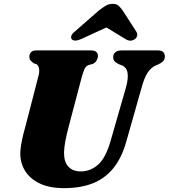

<svg xmlns="http://www.w3.org/2000/svg" viewBox="-20 -961 874 994"><path d="M553 -233 632.5 -509.5Q645.5 -557.5 640 -585.8Q634.5 -614 607.5 -624L596.5 -628Q578.5 -637 572 -645.2Q565.5 -653.5 566 -666.5Q566 -680.5 576.8 -690.2Q587.5 -700 608.5 -700H797.5Q816 -700 824.8 -691.5Q833.5 -683 833.5 -669Q833.5 -652.5 824 -643.5Q814.5 -634.5 798.5 -627L789 -623.5Q761.5 -611.5 743.8 -584Q726 -556.5 712 -503.5L633.5 -227Q609 -141 565.2 -88.2Q521.5 -35.5 458.5 -11.2Q395.5 13 312.5 13Q235.5 13 185 -11.5Q134.5 -36 109.5 -77Q84.5 -118 85 -168Q85.5 -189 90 -215.2Q94.5 -241.5 101.2 -268Q108 -294.5 114 -315.5L178.5 -565.5Q185 -587.5 182.2 -605Q179.5 -622.5 170 -628L154 -633.5Q142 -643 136.8 -649.8Q131.5 -656.5 132 -669Q132.5 -682 141.2 -691Q150 -700 165.5 -700H450Q487 -700 487 -671Q486.5 -659 479.5 -647Q472.5 -635 458.5 -629.5L440.5 -625Q425 -619.5 418.2 -605.2Q411.5 -591 403.5 -563L338.5 -316.5Q324 -263 318 -229.2Q312 -195.5 311.5 -171.5Q311 -122.5 334.2 -98Q357.5 -73.5 398.5 -73.5Q447.5 -73.5 487.5 -108.2Q527.5 -143 553 -233ZM585.5 -844H489.5L628.5 -759.5Q654.5 -742.5 677 -757.5Q685.5 -763 689.5 -774Q693.5 -785 685.5 -797.5L615.5 -906Q604 -922 593.8 -931.5Q583.5 -941 563.5 -941Q543.5 -941 527.5 -931.5Q511.5 -922 491 -906L367 -797.5Q351 -785 349 -774Q347 -763 351.5 -757.5Q358.5 -750.5 371.2 -751Q384 -751.5 401.5 -759.5Z"/></svg>

Font: Fraunces Black
Style: Italic
Weight: 900
Italic angle: -16°
Version: Version 1.000;[b76b70a41]